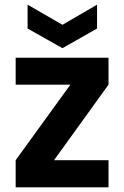

<svg xmlns="http://www.w3.org/2000/svg" viewBox="-20 -801 532 821"><path d="M47 -554V-439H281L47 -116V0H444V-116H211L444 -439V-554ZM98 -781V-679L247 -595L395 -679V-781L247 -695Z"/></svg>

Font: Matrixport Bold
Style: Regular
Weight: 600
Designer: Ninad Kale (Devanagari), Jonny Pinhorn (Latin)
Foundry: Indian Type Foundry
Version: Version 2.000;PS 1.0;hotconv 1.0.79;makeotf.lib2.5.61930; tt